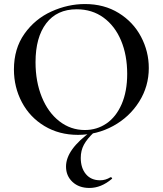

<svg xmlns="http://www.w3.org/2000/svg" viewBox="-20 -656 806 951"><path d="M49 -312Q49 -415 101 -488.5Q153 -562 234.5 -599Q316 -636 401 -636Q496 -636 568 -591.5Q640 -547 678.5 -474Q717 -401 717 -319Q717 -228 669 -152Q621 -76 540.5 -32Q460 12 366 12Q273 12 200.5 -31.5Q128 -75 88.5 -149.5Q49 -224 49 -312ZM610 -290Q610 -383 579.5 -455.5Q549 -528 492.5 -569Q436 -610 360 -610Q262 -610 209 -540.5Q156 -471 156 -348Q156 -252 187 -175.5Q218 -99 274 -55.5Q330 -12 400 -12Q460 -12 507.5 -44.5Q555 -77 582.5 -140Q610 -203 610 -290ZM380 126Q380 176 405.5 206.5Q431 237 476 237Q503 237 527 222H529Q532 222 534.5 225Q537 228 534 230Q481 275 423 275Q371 275 339 245Q307 215 307 169Q307 84 433 -6L446 -1Q411 32 395.5 61Q380 90 380 126Z"/></svg>

Font: Cormorant Unicase SemiBold
Style: Regular
Weight: 600
Designer: Christian Thalmann (Catharsis Fonts)
Foundry: Catharsis Fonts
Version: Version 4.000